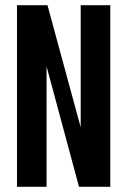

<svg xmlns="http://www.w3.org/2000/svg" viewBox="-20 -720 490 740"><path d="M45.5 0V-700H163L291 -229.5V-700H405V0H284.5L159.5 -464V0Z"/></svg>

Font: Trispace Condensed Medium
Style: Regular
Weight: 500
Width: 3
Designer: Tyler Finck
Foundry: Etcetera Type Company
Version: Version 1.210; ttfautohint (v1.8.3)